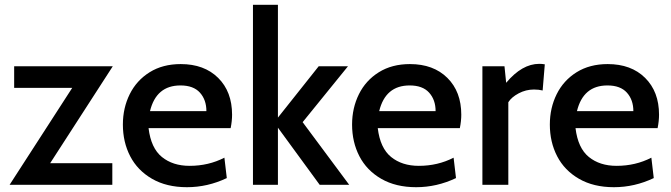

<svg xmlns="http://www.w3.org/2000/svg" viewBox="-20 -770 2794 800"><path d="M189 -90H448V0H20L281 -404H39V-494H450Z M492 -251Q492 -320 520.5 -377.5Q549 -435 603.5 -469Q658 -503 733 -503Q831 -503 889 -445.5Q947 -388 947 -292Q947 -266 941 -236H599Q609 -153 654.5 -116Q700 -79 770 -79Q849 -79 915 -113L925 -28Q845 10 759 10Q674 10 613.5 -25Q553 -60 522.5 -119Q492 -178 492 -251ZM840 -307Q840 -354 813 -384Q786 -414 732 -414Q631 -414 605 -307Z M1034 -750H1138V-280L1308 -494H1430L1241 -261L1435 0H1312L1138 -238V0H1034Z M1447 -251Q1447 -320 1475.5 -377.5Q1504 -435 1558.5 -469Q1613 -503 1688 -503Q1786 -503 1844 -445.5Q1902 -388 1902 -292Q1902 -266 1896 -236H1554Q1564 -153 1609.5 -116Q1655 -79 1725 -79Q1804 -79 1870 -113L1880 -28Q1800 10 1714 10Q1629 10 1568.5 -25Q1508 -60 1477.5 -119Q1447 -178 1447 -251ZM1795 -307Q1795 -354 1768 -384Q1741 -414 1687 -414Q1586 -414 1560 -307Z M1990 -494H2082L2089 -425Q2155 -504 2227 -504Q2238 -504 2250 -502L2241 -393Q2225 -397 2205 -397Q2171 -397 2141 -381Q2111 -365 2098 -344V0H1990Z M2271 -251Q2271 -320 2299.5 -377.5Q2328 -435 2382.5 -469Q2437 -503 2512 -503Q2610 -503 2668 -445.5Q2726 -388 2726 -292Q2726 -266 2720 -236H2378Q2388 -153 2433.5 -116Q2479 -79 2549 -79Q2628 -79 2694 -113L2704 -28Q2624 10 2538 10Q2453 10 2392.5 -25Q2332 -60 2301.5 -119Q2271 -178 2271 -251ZM2619 -307Q2619 -354 2592 -384Q2565 -414 2511 -414Q2410 -414 2384 -307Z"/></svg>

Font: Cabin Medium
Style: Regular
Weight: 500
Designer: Pablo Impallari
Foundry: Pablo Impallari. http://www.impallari.com Igino Marini. http://www.ikern.com
Version: Version 2.200